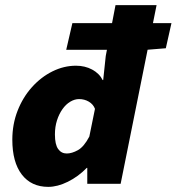

<svg xmlns="http://www.w3.org/2000/svg" viewBox="-20 -716 688 748"><path d="M168 12Q102 12 65 -36Q28 -84 28 -172Q28 -232 48.5 -284.5Q69 -337 104.5 -376.5Q140 -416 184.5 -438Q229 -460 276 -460Q311 -460 339 -445Q367 -430 380 -404H382L392 -498L430 -696H590L450 0H320V-62H318Q285 -28 244.5 -8Q204 12 168 12ZM240 -118Q260 -118 283.5 -131Q307 -144 328 -184L350 -292Q343 -310 326 -320Q309 -330 288 -330Q271 -330 254 -320Q237 -310 223.5 -291Q210 -272 202 -247Q194 -222 194 -192Q194 -153 206.5 -135.5Q219 -118 240 -118ZM238 -522 262 -626H648L626 -528L552 -522Z"/></svg>

Font: Source Sans 3 ExtraLight Black
Style: Italic
Weight: 900
Italic angle: -11°
Version: Version 3.052;hotconv 1.1.0;makeotfexe 2.6.0